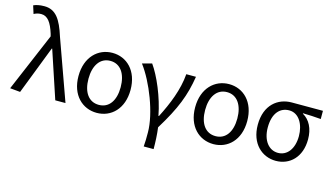

<svg xmlns="http://www.w3.org/2000/svg" viewBox="-106 -1186 3072 1763"><g transform="rotate(15 1430.0 -305.0)"><path d="M115 9 293 -451H297L447 0H544L338 -574C289 -730 236 -809 128 -809C80 -809 51 -801 25 -790L49 -714C68 -724 88 -732 118 -732C180 -732 217 -679 248 -579L254 -556L18 0Z M843 13C979 13 1090 -90 1090 -271C1090 -453 979 -557 843 -557C707 -557 595 -453 595 -271C595 -90 707 13 843 13ZM843 -63C746 -63 690 -144 690 -271C690 -397 746 -481 843 -481C940 -481 996 -397 996 -271C996 -144 940 -63 843 -63Z M1341 199H1435C1435 137 1432 60 1423 -5C1557 -223 1610 -360 1639 -543H1547C1535 -392 1474 -244 1404 -107H1399C1367 -278 1287 -462 1219 -557L1128 -533C1237 -389 1345 -116 1345 65C1345 125 1345 150 1341 199Z M1952 13C2088 13 2199 -90 2199 -271C2199 -453 2088 -557 1952 -557C1816 -557 1704 -453 1704 -271C1704 -90 1816 13 1952 13ZM1952 -63C1855 -63 1799 -144 1799 -271C1799 -397 1855 -481 1952 -481C2049 -481 2105 -397 2105 -271C2105 -144 2049 -63 1952 -63Z M2545 13C2678 13 2782 -85 2782 -254C2782 -357 2742 -432 2675 -470V-474C2735 -473 2785 -470 2846 -465V-543H2549C2421 -543 2301 -456 2301 -265C2301 -86 2414 13 2545 13ZM2546 -63C2459 -63 2396 -141 2396 -265C2396 -402 2461 -467 2547 -467C2641 -467 2693 -370 2693 -261C2693 -139 2632 -63 2546 -63Z"/></g></svg>

Font: Source Han Sans TC
Style: Regular
Weight: 400
Designer: Ryoko NISHIZUKA 西塚涼子 (kana, bopomofo & ideographs); Paul D. Hunt (Latin, Greek & Cyrillic); Sandoll Communications 산돌커뮤니
Foundry: Adobe
Version: Version 2.002;hotconv 1.0.116;makeotfexe 2.5.65601